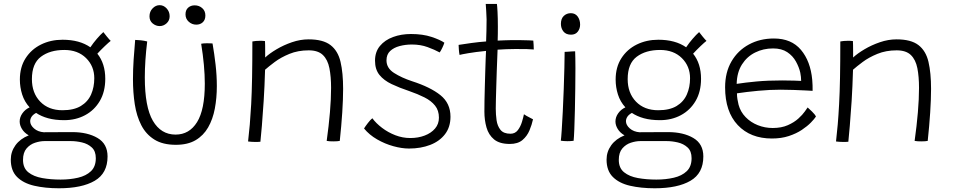

<svg xmlns="http://www.w3.org/2000/svg" viewBox="-20 -736 4987 1005"><path d="M316 -107Q268.5 -107 232 -117Q195.5 -127 169 -145Q152.5 -136 145.2 -124.8Q138 -113.5 138 -101.5Q138 -81.5 158 -63.8Q178 -46 210.5 -43.5Q214 -44 218 -44Q249.5 -44 287.8 -44.2Q326 -44.5 358.5 -44.5Q438 -44.5 490.5 -13.8Q543 17 543 83Q543 171 475.8 210.2Q408.5 249.5 288.5 249.5Q216 249.5 159 236.2Q102 223 69.2 190.2Q36.5 157.5 36.5 99.5Q36.5 58 61 24.2Q85.5 -9.5 130.5 -27.5Q107 -41 95 -60.8Q83 -80.5 83 -100Q83 -123 97.5 -143.2Q112 -163.5 135 -174Q108 -203.5 96 -241.5Q84 -279.5 84 -319.5Q84 -384.5 114 -431.2Q144 -478 194.8 -503Q245.5 -528 307.5 -528Q396.5 -528 453 -488.5Q468.5 -511.5 487.2 -533.2Q506 -555 521 -568Q526 -561 539.5 -544.5Q553 -528 559.5 -522Q550.5 -515.5 528.8 -494.8Q507 -474 489.5 -455Q531 -403.5 531 -323.5Q531 -256 502.5 -207.5Q474 -159 425.2 -133Q376.5 -107 316 -107ZM307 -159Q366.5 -159 403.2 -181.2Q440 -203.5 456.8 -241.5Q473.5 -279.5 473.5 -326.5Q473.5 -389.5 430.5 -432Q387.5 -474.5 316.5 -474.5Q241.5 -474.5 194.2 -439Q147 -403.5 147 -322Q147 -249 190.5 -204Q234 -159 307 -159ZM297 204Q346.5 204 388.5 194.2Q430.5 184.5 456 160.2Q481.5 136 481.5 92Q481.5 55 460.5 35.8Q439.5 16.5 409.2 9.5Q379 2.5 351.5 2.5H213Q190 2.5 163.8 11Q137.5 19.5 119 41Q100.5 62.5 100.5 101Q100.5 143.5 128.2 165.8Q156 188 200.8 196Q245.5 204 297 204Z M1033 -507Q1044 -509.5 1062.5 -509.5Q1070 -509.5 1079 -509.2Q1088 -509 1092.5 -508.5Q1102 -454 1108.5 -397Q1115 -340 1115 -285.5Q1115 -223 1104.5 -167.5Q1094 -112 1069.5 -69.2Q1045 -26.5 1003.8 -2.2Q962.5 22 900.5 22Q832 22 788 -5.5Q744 -33 719.5 -80.8Q695 -128.5 685.5 -190.2Q676 -252 676 -321Q676 -372 679.5 -424.5Q683 -477 687.5 -527Q692.5 -527 701.2 -526.2Q710 -525.5 717.5 -525Q726.5 -524 735 -522.5Q743.5 -521 750.5 -519Q738 -416.5 738 -331Q738 -176 780.2 -103.8Q822.5 -31.5 899 -31.5Q971 -31.5 1011.5 -96.8Q1052 -162 1052 -298Q1052 -390 1033 -507ZM816 -599.5Q796 -599.5 779.2 -613.2Q762.5 -627 762.5 -650.5Q762.5 -675.5 778.8 -692.2Q795 -709 815.5 -709Q836.5 -709 852.2 -692Q868 -675 868 -651Q868 -628.5 852 -614Q836 -599.5 816 -599.5ZM1007.5 -607Q985 -607 968 -622.2Q951 -637.5 951 -661Q951 -683.5 964.8 -695.8Q978.5 -708 999 -708Q1022 -708 1038.5 -693.5Q1055 -679 1055 -655Q1055 -632 1041.5 -619.5Q1028 -607 1007.5 -607Z M1343 6Q1337 6.5 1329.5 6.8Q1322 7 1314.5 7Q1305.5 7 1295.2 6.2Q1285 5.5 1278.5 4.5Q1283.5 -37.5 1287.5 -84.2Q1291.5 -131 1294.8 -190.8Q1298 -250.5 1299.5 -330.5Q1301 -410.5 1301 -519Q1308.5 -520.5 1318.8 -521.5Q1329 -522.5 1341 -522.5Q1347.5 -522.5 1354.8 -522.2Q1362 -522 1367 -521Q1367.5 -515 1367.8 -499.8Q1368 -484.5 1368 -466.8Q1368 -449 1368 -435Q1390.5 -456 1427.5 -478Q1464.5 -500 1508.2 -515Q1552 -530 1595.5 -530Q1671 -530 1710 -500Q1749 -470 1762.5 -412.2Q1776 -354.5 1776 -271Q1776 -217 1771.5 -147.5Q1767 -78 1758.5 1.5Q1747.5 4 1724.5 4Q1715 4 1706 3.5Q1697 3 1690 1.5Q1701 -77 1707 -147.8Q1713 -218.5 1713 -276Q1713 -335 1704.2 -379.2Q1695.5 -423.5 1670.2 -448Q1645 -472.5 1596 -472.5Q1540 -472.5 1495 -454Q1450 -435.5 1418 -411.5Q1386 -387.5 1367.5 -371Q1365 -283 1360.2 -208Q1355.5 -133 1350.8 -77.8Q1346 -22.5 1343 6Z M2121 41.5Q2083 41.5 2038.8 29.2Q1994.5 17 1953.8 -6.5Q1913 -30 1885.5 -63.5Q1892.5 -75 1905.8 -92.2Q1919 -109.5 1929 -117Q1948.5 -90.5 1979.8 -66.8Q2011 -43 2049.2 -28.2Q2087.5 -13.5 2127.5 -13.5Q2169 -13.5 2203 -26.5Q2237 -39.5 2257.2 -63.2Q2277.5 -87 2277.5 -120Q2277.5 -158 2257.2 -183.2Q2237 -208.5 2201.8 -226.2Q2166.5 -244 2121.5 -259.5Q2070.5 -276.5 2030 -295.8Q1989.5 -315 1966.2 -343.8Q1943 -372.5 1943 -418.5Q1943 -464.5 1968.8 -495.5Q1994.5 -526.5 2037.2 -542.2Q2080 -558 2131 -558Q2193 -558 2238.8 -542.8Q2284.5 -527.5 2306 -512.5Q2302.5 -501 2295.2 -485.8Q2288 -470.5 2281.5 -461.5Q2255 -476 2218 -489.5Q2181 -503 2136 -503Q2102.5 -503 2072 -495Q2041.5 -487 2022.2 -469Q2003 -451 2003 -420Q2003 -379.5 2042.5 -354.2Q2082 -329 2136.5 -311Q2233 -280 2285.5 -237.8Q2338 -195.5 2338 -125Q2338 -71 2309.5 -33.8Q2281 3.5 2231.8 22.5Q2182.5 41.5 2121 41.5Z M2770 -111.5Q2764 -83.5 2751.5 -53.5Q2739 -23.5 2714.8 -3Q2690.5 17.5 2648.5 17.5Q2595 17.5 2566.2 -6.2Q2537.5 -30 2526.5 -68.8Q2515.5 -107.5 2515.5 -151.5Q2515.5 -174 2516 -209Q2516.5 -244 2517.8 -283.8Q2519 -323.5 2520 -361Q2521 -398.5 2522.2 -427.5Q2523.5 -456.5 2524 -469.5Q2468.5 -464 2431 -457.5Q2393.5 -451 2385.5 -448.5Q2383 -460 2381.8 -477Q2380.5 -494 2380.5 -501Q2408 -505.5 2448.2 -511Q2488.5 -516.5 2524.5 -519Q2525.5 -543.5 2526.2 -574.5Q2527 -605.5 2527 -634.5Q2526.5 -657.5 2525 -678.8Q2523.5 -700 2522.5 -715.5H2581Q2582.5 -707 2584.2 -674.5Q2586 -642 2586 -596.5Q2586 -581 2585.8 -559Q2585.5 -537 2585 -523.5Q2599.5 -524 2621.5 -525Q2643.5 -526 2657 -526Q2682 -526 2706.8 -525.8Q2731.5 -525.5 2749.5 -524.8Q2767.5 -524 2771.5 -523.5Q2772.5 -516.5 2773.2 -500.8Q2774 -485 2774 -477Q2768.5 -478 2738.5 -479Q2708.5 -480 2678.5 -479.5Q2656.5 -479.5 2630.5 -478.5Q2604.5 -477.5 2584.5 -476Q2584 -461.5 2582.8 -431.2Q2581.5 -401 2580.2 -363.2Q2579 -325.5 2577.8 -287.2Q2576.5 -249 2575.8 -217Q2575 -185 2575 -167.5Q2575 -137 2579.2 -106.8Q2583.5 -76.5 2599.8 -56.2Q2616 -36 2652 -36Q2676.5 -36 2690.8 -55Q2705 -74 2712.2 -98.2Q2719.5 -122.5 2722.5 -138Q2726 -135 2736.5 -129.2Q2747 -123.5 2757.2 -118.2Q2767.5 -113 2770 -111.5Z M2969 -554.5Q2942.5 -554.5 2929.2 -571.2Q2916 -588 2916 -611Q2916 -638.5 2931.2 -652.8Q2946.5 -667 2968 -667Q2991 -667 3003.8 -649.5Q3016.5 -632 3016.5 -607Q3016.5 -586 3004.2 -570.2Q2992 -554.5 2969 -554.5ZM2982.5 1Q2975.5 2 2966.5 2.5Q2957.5 3 2949.5 3Q2939 3 2930.5 2.2Q2922 1.5 2915.5 0.5Q2917.5 -12.5 2920.2 -54Q2923 -95.5 2925.8 -152.2Q2928.5 -209 2930.8 -269.5Q2933 -330 2934.2 -382Q2935.5 -434 2935.5 -464.5Q2939 -464.5 2950.2 -465.2Q2961.5 -466 2973.2 -466.8Q2985 -467.5 2990.5 -467.5Q2991 -455 2991.5 -431.8Q2992 -408.5 2992 -378.5Q2992 -331.5 2991.2 -273.5Q2990.5 -215.5 2989.2 -159.2Q2988 -103 2986.2 -59.8Q2984.5 -16.5 2982.5 1Z M3434.5 -107Q3387 -107 3350.5 -117Q3314 -127 3287.5 -145Q3271 -136 3263.8 -124.8Q3256.5 -113.5 3256.5 -101.5Q3256.5 -81.5 3276.5 -63.8Q3296.5 -46 3329 -43.5Q3332.5 -44 3336.5 -44Q3368 -44 3406.2 -44.2Q3444.5 -44.5 3477 -44.5Q3556.5 -44.5 3609 -13.8Q3661.5 17 3661.5 83Q3661.5 171 3594.2 210.2Q3527 249.5 3407 249.5Q3334.5 249.5 3277.5 236.2Q3220.5 223 3187.8 190.2Q3155 157.5 3155 99.5Q3155 58 3179.5 24.2Q3204 -9.5 3249 -27.5Q3225.5 -41 3213.5 -60.8Q3201.5 -80.5 3201.5 -100Q3201.5 -123 3216 -143.2Q3230.5 -163.5 3253.5 -174Q3226.5 -203.5 3214.5 -241.5Q3202.5 -279.5 3202.5 -319.5Q3202.5 -384.5 3232.5 -431.2Q3262.5 -478 3313.2 -503Q3364 -528 3426 -528Q3515 -528 3571.5 -488.5Q3587 -511.5 3605.8 -533.2Q3624.5 -555 3639.5 -568Q3644.5 -561 3658 -544.5Q3671.5 -528 3678 -522Q3669 -515.5 3647.2 -494.8Q3625.5 -474 3608 -455Q3649.5 -403.5 3649.5 -323.5Q3649.5 -256 3621 -207.5Q3592.5 -159 3543.8 -133Q3495 -107 3434.5 -107ZM3425.5 -159Q3485 -159 3521.8 -181.2Q3558.5 -203.5 3575.2 -241.5Q3592 -279.5 3592 -326.5Q3592 -389.5 3549 -432Q3506 -474.5 3435 -474.5Q3360 -474.5 3312.8 -439Q3265.5 -403.5 3265.5 -322Q3265.5 -249 3309 -204Q3352.5 -159 3425.5 -159ZM3415.5 204Q3465 204 3507 194.2Q3549 184.5 3574.5 160.2Q3600 136 3600 92Q3600 55 3579 35.8Q3558 16.5 3527.8 9.5Q3497.5 2.5 3470 2.5H3331.5Q3308.5 2.5 3282.2 11Q3256 19.5 3237.5 41Q3219 62.5 3219 101Q3219 143.5 3246.8 165.8Q3274.5 188 3319.2 196Q3364 204 3415.5 204Z M4251 -126Q4243 -113.5 4224.5 -94.5Q4206 -75.5 4177.2 -56.2Q4148.5 -37 4109.2 -24Q4070 -11 4020.5 -11Q3908 -11 3841.8 -81.2Q3775.5 -151.5 3775.5 -279Q3775.5 -357.5 3809 -414.8Q3842.5 -472 3900.2 -503.2Q3958 -534.5 4031 -534.5Q4122.5 -534.5 4172.5 -475Q4222.5 -415.5 4231.5 -318.5Q4234 -289.5 4233.5 -260.5Q4225.5 -261 4197.8 -262.5Q4170 -264 4134 -265.2Q4098 -266.5 4065.5 -266.5Q4010 -266.5 3948.8 -260.8Q3887.5 -255 3837.5 -247.5Q3837.5 -231.5 3840 -216.5Q3842.5 -201.5 3846 -187.5Q3856 -150.5 3882.8 -123Q3909.5 -95.5 3946.5 -80.8Q3983.5 -66 4024.5 -66Q4070.5 -66 4103.8 -80.8Q4137 -95.5 4159 -115.5Q4181 -135.5 4192.8 -152.5Q4204.5 -169.5 4207.5 -173.5Q4214 -168 4230 -152.5Q4246 -137 4251 -126ZM3836 -297Q3880.5 -304 3939.8 -309.5Q3999 -315 4074 -315Q4112.5 -315 4137.8 -314Q4163 -313 4173.5 -312.5Q4173.5 -333 4169 -355.5Q4162.5 -384.5 4146.2 -414Q4130 -443.5 4100.8 -463Q4071.5 -482.5 4026.5 -482.5Q3975.5 -482.5 3932.8 -461.2Q3890 -440 3863.8 -398.8Q3837.5 -357.5 3836 -297Z M4420.5 6Q4414.5 6.5 4407 6.8Q4399.5 7 4392 7Q4383 7 4372.8 6.2Q4362.5 5.5 4356 4.5Q4361 -37.5 4365 -84.2Q4369 -131 4372.2 -190.8Q4375.5 -250.5 4377 -330.5Q4378.5 -410.5 4378.5 -519Q4386 -520.5 4396.2 -521.5Q4406.5 -522.5 4418.5 -522.5Q4425 -522.5 4432.2 -522.2Q4439.5 -522 4444.5 -521Q4445 -515 4445.2 -499.8Q4445.5 -484.5 4445.5 -466.8Q4445.5 -449 4445.5 -435Q4468 -456 4505 -478Q4542 -500 4585.8 -515Q4629.5 -530 4673 -530Q4748.5 -530 4787.5 -500Q4826.5 -470 4840 -412.2Q4853.5 -354.5 4853.5 -271Q4853.5 -217 4849 -147.5Q4844.5 -78 4836 1.5Q4825 4 4802 4Q4792.5 4 4783.5 3.5Q4774.5 3 4767.5 1.5Q4778.5 -77 4784.5 -147.8Q4790.5 -218.5 4790.5 -276Q4790.5 -335 4781.8 -379.2Q4773 -423.5 4747.8 -448Q4722.5 -472.5 4673.5 -472.5Q4617.5 -472.5 4572.5 -454Q4527.5 -435.5 4495.5 -411.5Q4463.5 -387.5 4445 -371Q4442.5 -283 4437.8 -208Q4433 -133 4428.2 -77.8Q4423.5 -22.5 4420.5 6Z"/></svg>

Font: Grandstander ExtraLight
Style: Regular
Weight: 200
Designer: Tyler Finck
Foundry: Etcetera Type Co
Version: Version 1.200; ttfautohint (v1.8.3)